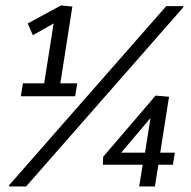

<svg xmlns="http://www.w3.org/2000/svg" viewBox="-20 -672 690 692"><path d="M12.5 0H74.2L640 -645L640.8 -650H579.2L13.3 -5ZM80 -587.5 98.3 -545 173.3 -587.5 139.2 -371.7H62.5L55 -325H250.8L258.3 -371.7H197.5L240.8 -648.3L200 -652.5ZM494.2 -78.3 481.7 0H538.3L550.8 -78.3H603.3L610 -121.7H557.5L589.2 -323.3L540.8 -327.5L351.7 -106.7L350.8 -78.3ZM502.5 -121.7H416.7L522.5 -246.7Z"/></svg>

Font: Boon Medium
Style: Italic
Weight: 500
Italic angle: -9°
Designer: Sungsit Sawaiwan
Foundry: FontUni
Version: Version 3.0